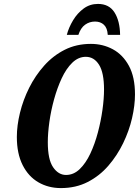

<svg xmlns="http://www.w3.org/2000/svg" viewBox="-20 -949 709 980"><path d="M291 11Q227 11 176 -18.5Q125 -48 95.5 -106.5Q66 -165 66 -250Q66 -308 82 -373.5Q98 -439 129 -501Q160 -563 205.5 -614Q251 -665 310.5 -695Q370 -725 444 -725Q505 -725 556 -697.5Q607 -670 638 -613Q669 -556 669 -467Q669 -411 654 -346Q639 -281 608.5 -218Q578 -155 533 -103Q488 -51 427.5 -20Q367 11 291 11ZM317 -56Q356 -56 387 -86Q418 -116 441 -165Q464 -214 479.5 -272.5Q495 -331 503 -388.5Q511 -446 511 -492Q511 -578 485.5 -618.5Q460 -659 418 -659Q380 -659 349 -629Q318 -599 295 -549.5Q272 -500 256 -442Q240 -384 232 -326.5Q224 -269 224 -223Q224 -135 251 -95.5Q278 -56 317 -56ZM321 -771Q331 -809 353 -845.5Q375 -882 407 -905.5Q439 -929 480 -929Q537 -929 564.5 -885.5Q592 -842 593 -771H530Q528 -806 510.5 -822.5Q493 -839 465 -839Q437 -839 414.5 -823Q392 -807 380 -771Z"/></svg>

Font: Noto Serif ExtraCondensed ExtraBold
Style: Italic
Weight: 800
Width: 2
Italic angle: -12°
Designer: Monotype Design Team
Foundry: Monotype Imaging Inc.
Version: Version 2.013